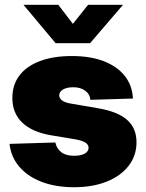

<svg xmlns="http://www.w3.org/2000/svg" viewBox="-20 -764 605 796"><path d="M287.1 12.2Q210.9 12.2 152.8 -10Q94.7 -32.2 60.1 -72.8Q25.4 -113.3 19.5 -167.5L209.5 -173.3Q214.4 -148.4 233.6 -133.3Q252.9 -118.2 286.6 -118.2Q315.4 -118.2 331.3 -127.2Q347.2 -136.2 347.2 -151.4Q347.2 -165 332.8 -173.6Q318.4 -182.1 288.6 -187L191.9 -203.1Q113.3 -216.3 72.3 -255.6Q31.2 -294.9 31.2 -357.9Q31.2 -412.1 60.5 -450.9Q89.8 -489.7 145.3 -510.7Q200.7 -531.7 277.8 -531.7Q354.5 -531.7 410.2 -510.3Q465.8 -488.8 497.1 -449.5Q528.3 -410.2 531.2 -355.5L354.5 -350.1Q353 -373.5 333.3 -387.9Q313.5 -402.3 284.7 -402.3Q257.3 -402.3 241.5 -393.1Q225.6 -383.8 225.6 -368.7Q225.6 -356.4 237.8 -347.4Q250 -338.4 274.4 -334.5L385.3 -315.4Q467.3 -301.8 506.6 -267.3Q545.9 -232.9 545.9 -174.3Q545.9 -118.7 513.4 -76.7Q481 -34.7 422.6 -11.2Q364.3 12.2 287.1 12.2ZM221.7 -744.1 282.2 -665 345.2 -744.1H489.3V-743.2L353.5 -585H210.4L78.1 -743.2V-744.1Z"/></svg>

Font: Inter 28pt Black
Style: Regular
Weight: 900
Designer: Rasmus Andersson
Foundry: rsms
Version: Version 4.001;git-66647c0bb